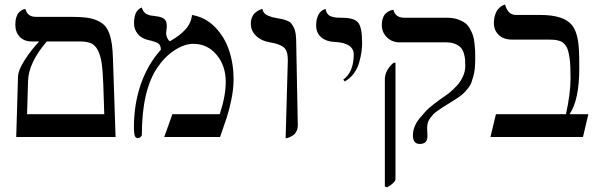

<svg xmlns="http://www.w3.org/2000/svg" viewBox="-20 -598 2609 838"><path d="M184.1 -417Q105 -324.7 102.5 -245.6L98.1 -99.6H435.1L430.7 -231.4Q428.7 -289.1 423.6 -323.2Q418.5 -357.4 406.7 -379.4Q395 -401.4 377 -409.2Q358.9 -417 329.6 -417ZM50.8 0 58.6 -263.2Q59.6 -292 87.6 -335.7Q115.7 -379.4 150.9 -417H119.6Q85 -417 65.9 -437.5Q46.9 -458 46.9 -490.2Q46.9 -509.3 51.5 -523.4Q56.2 -537.6 62.7 -543.9Q69.3 -550.3 75.7 -554Q82 -557.6 86.9 -558.1L91.3 -558.6Q99.1 -524.4 137.7 -524.4H293.9Q331.5 -524.4 357.7 -521Q383.8 -517.6 404.1 -508.5Q424.3 -499.5 436.5 -486.8Q448.7 -474.1 456.8 -452.4Q464.8 -430.7 468.3 -404.8Q471.7 -378.9 473.1 -340.8L484.4 0Z M817.9 -532.7Q876 -522.9 918 -480.2Q960 -437.5 979.7 -378.4Q999.5 -319.3 999.5 -252Q999.5 -208.5 989 -159.4Q978.5 -110.4 969.2 -83.5L940.4 0H696.8L732.4 -99.6H939Q965.3 -178.7 965.3 -241.2Q965.3 -311 925.3 -358.9Q885.3 -406.7 823.7 -406.7Q784.7 -406.7 741.5 -378.4Q698.2 -350.1 666 -301.8Q599.1 -202.1 599.1 -8.8Q599.1 -4.9 593.5 0Q587.9 4.9 581.5 4.9Q571.3 4.9 567.9 -6.6Q564.5 -18.1 564.5 -42.5Q564.5 -144 595 -231.2Q625.5 -318.4 682.1 -380.9Q682.1 -399.9 671.4 -408Q660.6 -416 627 -423.3Q597.2 -430.2 581.1 -450Q564.9 -469.7 564.9 -496.6Q564.9 -514.2 568.4 -527.8Q571.8 -541.5 576.9 -548.1Q582 -554.7 587.2 -558.8Q592.3 -563 595.7 -564L599.1 -564.9Q602.1 -553.7 607.9 -546.4Q613.8 -539.1 622.3 -535.4Q630.9 -531.7 637.2 -530.5Q643.6 -529.3 653.3 -528.3Q665.5 -526.9 672.9 -525.4Q680.2 -523.9 689.5 -519.8Q698.7 -515.6 703.4 -506.8Q708 -498 708 -484.9Q708 -476.1 706.5 -467.5Q705.1 -459 705.1 -453.1Q705.1 -442.9 709.7 -432.6Q714.4 -422.4 721.7 -418Q765.1 -442.4 789.8 -470Q814.5 -497.6 817.9 -532.7Z M1226.6 5.9 1236.3 -336.4Q1236.3 -376 1218.8 -391.1Q1201.2 -406.2 1158.2 -413.1Q1120.6 -419.4 1097.7 -441.4Q1074.7 -463.4 1074.7 -494.1Q1074.7 -509.8 1079.8 -522.2Q1085 -534.7 1092.5 -541.3Q1100.1 -547.9 1107.7 -552.2Q1115.2 -556.6 1120.6 -557.6L1125.5 -559.1Q1127 -548.8 1133.3 -541.3Q1139.6 -533.7 1150.6 -529.3Q1161.6 -524.9 1168.7 -522.9Q1175.8 -521 1187.5 -519Q1205.1 -516.1 1213.4 -514.2Q1221.7 -512.2 1233.6 -507.6Q1245.6 -502.9 1251.2 -495.8Q1256.8 -488.8 1262.7 -477.1Q1268.6 -465.3 1270.8 -447.8Q1272.9 -430.2 1272.9 -406.2L1279.8 -51.3Q1279.8 -37.1 1274.4 -25.9Q1269 -14.6 1261.2 -9Q1253.4 -3.4 1245.4 0.2Q1237.3 3.9 1231.9 4.9Z M1484.4 -242.7 1478.5 -250.5Q1523.9 -284.2 1523.9 -360.8Q1523.9 -385.3 1502.7 -399.2Q1481.4 -413.1 1444.8 -414.6Q1404.3 -416 1382.1 -435.1Q1359.9 -454.1 1359.9 -486.8Q1359.9 -505.9 1364.3 -520Q1368.7 -534.2 1374.5 -541.3Q1380.4 -548.3 1386.5 -552.5Q1392.6 -556.6 1397 -557.6L1401.4 -558.6Q1403.3 -545.4 1409.9 -537.1Q1416.5 -528.8 1428.2 -525.4Q1439.9 -522 1448.5 -521.2Q1457 -520.5 1472.2 -520.5Q1525.9 -520.5 1543.2 -499.5Q1560.5 -478.5 1560.5 -410.6Q1560.5 -391.1 1557.6 -370.8Q1554.7 -350.6 1547.6 -325Q1540.5 -299.3 1524.2 -277.1Q1507.8 -254.9 1484.4 -242.7Z M1669.9 219.7 1659.7 215.8V-251Q1659.7 -291 1697.8 -324.2H1706.1V183.6Q1706.1 198.2 1669.9 219.7ZM1844.2 -38.1Q1844.2 -35.6 1845 -23.4Q1845.7 -11.2 1845.7 -3.4Q1845.7 30.3 1812 30.3Q1782.2 30.3 1782.2 -7.8Q1782.2 -26.4 1789.6 -45.2Q1796.9 -64 1811.5 -81.8Q1826.2 -99.6 1838.9 -113.3Q1851.6 -127 1871.8 -142.3Q1892.1 -157.7 1900.1 -163.6Q1908.2 -169.4 1923.8 -180.2Q1932.1 -185.5 1943.4 -194.8Q1954.6 -204.1 1971.4 -221.2Q1988.3 -238.3 1999.5 -262Q2010.7 -285.6 2010.7 -309.6Q2010.7 -326.7 2010 -337.6Q2009.3 -348.6 2004.6 -364.5Q2000 -380.4 1991.7 -389.6Q1983.4 -398.9 1967.3 -406Q1951.2 -413.1 1928.2 -413.1H1725.6Q1690.9 -413.1 1668.7 -435.1Q1646.5 -457 1646.5 -488.3Q1646.5 -506.8 1651.6 -520.3Q1656.7 -533.7 1664.3 -540Q1671.9 -546.4 1679.4 -550Q1687 -553.7 1692.4 -554.2L1697.3 -554.7Q1705.1 -520.5 1746.1 -520.5H1932.6Q1957.5 -520.5 1977.1 -513.9Q1996.6 -507.3 2009.3 -498Q2022 -488.8 2031 -472.7Q2040 -456.5 2044.4 -443.1Q2048.8 -429.7 2051 -409.2Q2053.2 -388.7 2053.7 -376.2Q2054.2 -363.8 2054.2 -344.2Q2054.2 -320.8 2052.5 -301.3Q2050.8 -281.7 2046.1 -265.6Q2041.5 -249.5 2037.4 -237.5Q2033.2 -225.6 2023.9 -214.1Q2014.6 -202.6 2008.3 -195.6Q2002 -188.5 1988.5 -178.7Q1975.1 -168.9 1966.8 -163.8Q1958.5 -158.7 1941.4 -147.9Q1922.4 -136.2 1913.6 -130.6Q1904.8 -125 1890.9 -115.2Q1877 -105.5 1870.6 -98.4Q1864.3 -91.3 1856.9 -81.5Q1849.6 -71.8 1846.9 -61Q1844.2 -50.3 1844.2 -38.1Z M2338.9 -532.7Q2439.9 -532.7 2476.1 -488.8Q2502.9 -456.1 2506.8 -379.4Q2508.3 -355 2508.3 -301.8Q2508.3 -161.1 2465.8 -99.6H2547.9L2524.4 0H2120.6L2144.5 -99.6H2450.2Q2470.2 -190.4 2470.2 -256.3Q2470.2 -286.1 2469.2 -308.3Q2468.3 -330.6 2465.3 -348.4Q2462.4 -366.2 2459 -378.2Q2455.6 -390.1 2449 -399.2Q2442.4 -408.2 2435.5 -413.1Q2428.7 -418 2417.5 -420.9Q2406.2 -423.8 2395.3 -424.6Q2384.3 -425.3 2367.7 -425.3H2213.4Q2177.7 -425.3 2156.7 -445.6Q2135.7 -465.8 2135.7 -497.1Q2135.7 -517.1 2140.9 -533Q2146 -548.8 2153.1 -556.9Q2160.2 -564.9 2167.2 -570.1Q2174.3 -575.2 2179.7 -576.7L2184.6 -578.1Q2189 -558.6 2200.9 -545.7Q2212.9 -532.7 2231.9 -532.7Z"/></svg>

Font: Libertinage
Style: b
Weight: 400
Designer: OSP
Foundry: OSP
Version: Version 1.0; 2008; OFL relea